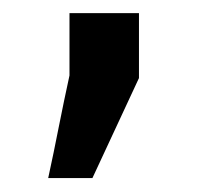

<svg xmlns="http://www.w3.org/2000/svg" viewBox="-20 -129 314 286"><path d="M187 -109.4V-12.7L117.7 136.2H51.8Q60.1 98.1 67.6 59.8Q75.2 21.5 83.5 -16.6V-109.4Z"/></svg>

Font: Ufes Sans Medium
Style: Regular
Weight: 500
Designer: Ricardo Esteves & Filipe Motta
Foundry: ProDesignUfes - Ricardo Esteves, Filipe Motta (This is a derivative work, based on Roboto family, by Christian Robertson
Version: Version 2.0